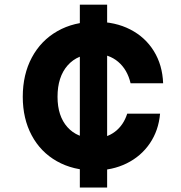

<svg xmlns="http://www.w3.org/2000/svg" viewBox="-20 -727 790 840"><path d="M329.3 -706.6H448.7V93.4H329.3ZM79.6 -303.6Q79.6 -401.2 119.4 -475.5Q159.2 -549.8 231.2 -590.8Q303.1 -631.8 398.3 -631.8Q484.3 -631.8 549.9 -598.1Q615.5 -564.4 653.1 -503.5Q690.7 -442.7 693.7 -362.7H551.3Q537.3 -422.5 496.9 -456.7Q456.5 -491 397 -491Q320.1 -491 275.9 -440.9Q231.7 -390.7 231.7 -303.6Q231.7 -219.1 275.1 -170.6Q318.4 -122.2 393.6 -122.2Q445.2 -122.2 482.9 -150.7Q520.6 -179.3 536.6 -229.8H680.3Q673.9 -156.1 635.5 -99.7Q597.1 -43.3 534.3 -12.3Q471.5 18.6 393.8 18.6Q299.9 18.6 228.7 -21.7Q157.5 -62 118.6 -135Q79.6 -208 79.6 -303.6Z"/></svg>

Font: Martian Mono sWd Rg
Style: Regular
Weight: 400
Width: 6
Monospace: yes
Designer: Roman Shamin
Foundry: Evil Martians
Version: Version 1.000